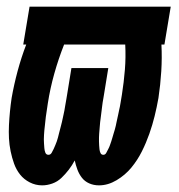

<svg xmlns="http://www.w3.org/2000/svg" viewBox="-20 -550 540 578"><path d="M107 8Q87 8 69.5 -1Q52 -10 40.5 -24.5Q29 -39 22.5 -57Q16 -75 12 -94.5Q8 -114 7 -133.5Q6 -153 7 -173.5Q8 -194 10 -214.5Q12 -235 15 -255Q22 -295 33 -336Q44 -377 59 -416H50L69 -530H494L475 -416H466Q468 -376 465.5 -335.5Q463 -295 457 -255Q452 -227 445.5 -200.5Q439 -174 429.5 -147Q420 -120 407 -94Q394 -68 375.5 -45.5Q357 -23 331 -7.5Q305 8 278 8Q262 8 248.5 2Q235 -4 226.5 -15Q218 -26 213 -39.5Q208 -53 205 -67Q197 -52 187 -39Q177 -26 165 -14.5Q153 -3 137.5 2.5Q122 8 107 8ZM291 -84Q297 -84 300 -90Q303 -96 306 -101.5Q309 -107 311 -113Q313 -119 315 -124.5Q317 -130 318.5 -136Q320 -142 322 -148Q324 -154 325.5 -159.5Q327 -165 328.5 -171Q330 -177 331 -183Q332 -189 333.5 -194.5Q335 -200 336 -206Q337 -212 338.5 -218Q340 -224 341 -229.5Q342 -235 343 -241Q344 -247 345 -253Q346 -259 347 -265Q353 -303 356 -340.5Q359 -378 357 -416H173Q156 -373 143.5 -328.5Q131 -284 124 -239Q123 -232 122 -225.5Q121 -219 120 -212Q119 -205 118 -198.5Q117 -192 116.5 -185Q116 -178 115 -171Q114 -164 113.5 -157.5Q113 -151 112.5 -144Q112 -137 112 -130.5Q112 -124 112.5 -117.5Q113 -111 113.5 -104Q114 -97 116.5 -90.5Q119 -84 126 -84Q132 -84 135.5 -90Q139 -96 141.5 -101.5Q144 -107 146.5 -113Q149 -119 151 -124.5Q153 -130 154.5 -136Q156 -142 157.5 -148Q159 -154 160.5 -159.5Q162 -165 163.5 -171Q165 -177 166.5 -183Q168 -189 169 -194.5Q170 -200 171.5 -206Q173 -212 174 -218Q175 -224 176 -230Q177 -236 178 -241.5Q179 -247 180 -253Q181 -259 182 -265L195 -345H306L293 -265Q292 -259 291 -253Q290 -247 289 -241.5Q288 -236 287.5 -230Q287 -224 286 -218Q285 -212 284.5 -206Q284 -200 283 -194Q282 -188 281.5 -182.5Q281 -177 280.5 -171Q280 -165 279.5 -159Q279 -153 278.5 -147Q278 -141 278 -135.5Q278 -130 278 -124Q278 -118 278.5 -112Q279 -106 279.5 -100.5Q280 -95 282.5 -89.5Q285 -84 291 -84Z"/></svg>

Font: Iosevka Slab Heavy
Style: Italic
Weight: 900
Italic angle: -9°
Monospace: yes
Designer: Belleve Invis
Foundry: Belleve Invis
Version: Version 11.1.0; ttfautohint (v1.8.3)